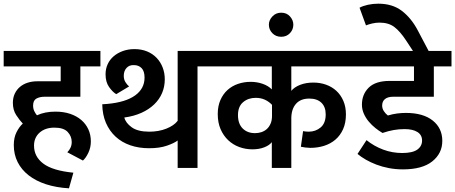

<svg xmlns="http://www.w3.org/2000/svg" viewBox="-30 -913 2475 1044"><path d="M345 111Q276 107 220.5 89Q165 71 126 40.5Q87 10 66 -31.5Q45 -73 45 -124Q45 -165 60 -194.5Q75 -224 94 -241Q76 -260 58 -287.5Q40 -315 40 -354Q40 -382 50.5 -404Q61 -426 79 -441Q97 -456 121 -463.5Q145 -471 172 -471H300V-552H-10V-636H516V-552H407V-387H213Q186 -387 168 -377Q150 -367 150 -339Q150 -322 156.5 -308.5Q163 -295 171 -286Q214 -306 271 -306Q316 -306 351.5 -294Q387 -282 412 -260.5Q437 -239 450.5 -209.5Q464 -180 464 -144Q464 -111 450.5 -82.5Q437 -54 421 -40L336 -85Q347 -96 353.5 -110Q360 -124 360 -141Q360 -172 338 -195.5Q316 -219 266 -219Q216 -219 185.5 -192Q155 -165 155 -121Q155 -61 206 -23Q257 15 369 26Z M554 -348Q653 -357 704.5 -394Q756 -431 756 -491Q756 -526 740 -542.5Q724 -559 698 -559Q673 -560 658 -543.5Q643 -527 643 -501Q643 -481 652 -466.5Q661 -452 672 -443L602 -401Q582 -413 563 -440Q544 -467 544 -509Q544 -539 555.5 -564Q567 -589 588 -607Q609 -625 638 -635.5Q667 -646 701 -646Q739 -646 769.5 -633.5Q800 -621 821.5 -598.5Q843 -576 854.5 -546Q866 -516 866 -482Q866 -442 851.5 -407.5Q837 -373 808.5 -345.5Q780 -318 739 -299.5Q698 -281 646 -274Q653 -245 686 -221Q719 -197 782 -197Q833 -197 874.5 -213.5Q916 -230 936 -256V-636H1129V-552H1044V0H936V-149Q918 -135 878 -121Q838 -107 781 -107Q725 -107 678.5 -123Q632 -139 598.5 -170Q565 -201 546 -245Q527 -289 526 -346Z M1449 -343Q1432 -361 1410 -371Q1388 -381 1360 -381Q1320 -381 1292 -357.5Q1264 -334 1264 -287Q1264 -240 1289.5 -214.5Q1315 -189 1357 -189Q1375 -189 1391.5 -194.5Q1408 -200 1420.5 -211Q1433 -222 1441 -240Q1449 -258 1449 -282ZM1554 0H1448V-140Q1435 -123 1407 -112Q1379 -101 1343 -101Q1305 -101 1271 -113.5Q1237 -126 1211 -150.5Q1185 -175 1169.5 -210.5Q1154 -246 1154 -293Q1154 -336 1168.5 -369Q1183 -402 1207.5 -424Q1232 -446 1264.5 -457Q1297 -468 1333 -468Q1367 -468 1397.5 -457.5Q1428 -447 1448 -427V-552H1109V-636H1906V-552H1554V-419Q1570 -439 1601.5 -451.5Q1633 -464 1674 -464Q1711 -464 1743 -452.5Q1775 -441 1799 -419Q1823 -397 1837 -364.5Q1851 -332 1851 -291Q1851 -245 1835.5 -210.5Q1820 -176 1793.5 -153.5Q1767 -131 1732 -120Q1697 -109 1657 -109Q1646 -109 1630 -111Q1614 -113 1606 -115L1618 -200Q1633 -197 1649 -197Q1686 -197 1713.5 -220Q1741 -243 1741 -291Q1741 -332 1717.5 -354.5Q1694 -377 1652 -377Q1604 -377 1579 -348Q1554 -319 1554 -269Z M1432 -779Q1432 -803 1451 -823.5Q1470 -844 1499 -844Q1529 -844 1547 -823.5Q1565 -803 1565 -779Q1565 -752 1546.5 -732.5Q1528 -713 1499 -713Q1470 -713 1451 -732.5Q1432 -752 1432 -779Z M2050 -190Q2031 -201 2011.5 -216.5Q1992 -232 1975.5 -251.5Q1959 -271 1948.5 -294.5Q1938 -318 1938 -344Q1938 -400 1975 -436.5Q2012 -473 2089 -473H2221V-552H1883V-636H2425V-552H2329V-387H2108Q2079 -387 2063.5 -374.5Q2048 -362 2048 -339Q2048 -323 2057 -309Q2066 -295 2079 -285Q2106 -293 2130 -296Q2154 -299 2177 -299Q2271 -299 2323 -257.5Q2375 -216 2375 -147Q2375 -79 2320.5 -35.5Q2266 8 2161 8Q2121 8 2084.5 1Q2048 -6 2016.5 -18Q1985 -30 1959 -45Q1933 -60 1914 -76L1963 -151Q2004 -118 2053.5 -99.5Q2103 -81 2157 -81Q2213 -81 2239 -99.5Q2265 -118 2265 -149Q2265 -179 2240 -195Q2215 -211 2170 -211Q2140 -211 2111 -206Q2082 -201 2050 -190Z M1925 -871Q1943 -881 1970.5 -887Q1998 -893 2027 -893Q2104 -893 2155 -854Q2206 -815 2241 -749L2317 -605H2236L2178 -693Q2146 -742 2114.5 -766Q2083 -790 2034 -790Q2014 -790 1994.5 -785.5Q1975 -781 1960 -775Z"/></svg>

Font: Mukta SemiBold
Style: Regular
Weight: 600
Designer: Girish Dalvi and Yashodeep Gholap
Foundry: Ek Type
Version: Version 2.538;PS 1.002;hotconv 16.6.51;makeotf.lib2.5.65220;